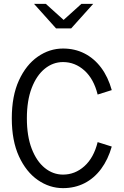

<svg xmlns="http://www.w3.org/2000/svg" viewBox="-20 -962 640 993"><path d="M306 11Q236 11 175.5 -31Q115 -73 78 -153.5Q41 -234 41 -350Q41 -466 78 -546.5Q115 -627 175.5 -669Q236 -711 306 -711Q367 -711 417 -685.5Q467 -660 503 -612Q539 -564 558 -496L485 -473Q465 -554 416.5 -597.5Q368 -641 306 -641Q254 -641 211.5 -606.5Q169 -572 144 -507Q119 -442 119 -350Q119 -258 144 -193Q169 -128 211.5 -93.5Q254 -59 306 -59Q368 -59 416.5 -102.5Q465 -146 485 -227L558 -204Q539 -137 503 -88.5Q467 -40 417 -14.5Q367 11 306 11ZM270 -815 156 -942H217L309 -859L401 -942H462L348 -815Z"/></svg>

Font: Red Hat Mono
Style: Regular
Weight: 300
Monospace: yes
Designer: Pentagram, MCKL
Foundry: Pentagram, MCKL
Version: Version 1.023